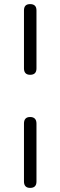

<svg xmlns="http://www.w3.org/2000/svg" viewBox="-20 -731 294 937"><path d="M127 -366Q112 -366 104.5 -374Q97 -382 97 -397V-680Q97 -696 104.5 -703.5Q112 -711 127 -711Q142 -711 150 -703.5Q158 -696 158 -680V-397Q158 -366 127 -366ZM127 186Q112 186 104.5 178Q97 170 97 155V-128Q97 -144 104.5 -152Q112 -160 127 -160Q142 -160 150 -152Q158 -144 158 -128V155Q158 186 127 186Z"/></svg>

Font: Nunito ExtraLight Light
Style: Regular
Weight: 300
Version: Version 3.602